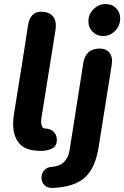

<svg xmlns="http://www.w3.org/2000/svg" viewBox="-20 -738 614 949"><path d="M182 8Q166 8 154 6Q100 2 72.5 -32.5Q45 -67 45 -126Q45 -151 49 -174L93 -448L119 -616Q124 -646 140 -663Q156 -680 182 -680Q219 -680 237.5 -662Q256 -644 256 -612Q256 -600 255 -594L184 -150Q183 -146 183 -138Q183 -124 187.5 -114Q192 -104 201 -103Q231 -102 246 -86Q261 -70 261 -47Q261 -16 237.5 -4Q214 8 182 8ZM185 140Q185 119 198.5 103.5Q212 88 235 87Q311 82 324 4L392 -428Q404 -498 473 -498Q502 -498 518 -481.5Q534 -465 534 -435Q534 -430 532 -416L468 -14Q452 91 400.5 138.5Q349 186 241 191Q214 192 199.5 177Q185 162 185 140ZM417 -633Q417 -668 442.5 -693Q468 -718 503 -718Q534 -718 554 -697.5Q574 -677 574 -647Q574 -611 549 -585.5Q524 -560 489 -560Q458 -560 437.5 -581Q417 -602 417 -633Z"/></svg>

Font: SN Pro Bold
Style: Bold Italic
Weight: 700
Italic angle: -9°
Designer: Tobias Whetton
Foundry: Supernotes
Version: Version 1.003